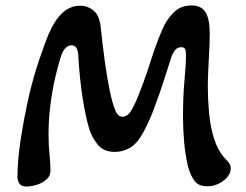

<svg xmlns="http://www.w3.org/2000/svg" viewBox="-20 -674 902 704"><path d="M77 10Q58 10 51 -1Q44 -12 44 -25Q44 -87 56.5 -167Q69 -247 87 -326Q103 -393 122.5 -451Q142 -509 157 -546Q179 -598 207.5 -625.5Q236 -653 274 -653Q302 -653 324 -634.5Q346 -616 350 -568Q356 -510 364 -451Q372 -392 382 -343.5Q392 -295 403 -269Q412 -246 429 -246Q448 -246 462 -270Q475 -292 490 -330Q505 -368 519.5 -410.5Q534 -453 545 -488Q558 -526 574.5 -564.5Q591 -603 617 -628.5Q643 -654 682 -654Q718 -654 733.5 -629.5Q749 -605 749 -552Q749 -511 746 -466Q745 -440 743.5 -412.5Q742 -385 742 -356Q742 -311 746.5 -261Q751 -211 764.5 -167Q778 -123 805 -93Q813 -86 819.5 -77Q826 -68 826 -57Q826 -32 799.5 -11.5Q773 9 739 9Q708 9 693 -11Q678 -31 669 -65Q659 -107 655 -155Q651 -203 651 -248Q651 -320 656.5 -380.5Q662 -441 662 -470Q662 -486 659 -493.5Q656 -501 644 -501Q630 -501 620.5 -488.5Q611 -476 605 -454Q592 -412 576 -364Q560 -316 542.5 -270Q525 -224 505 -188Q482 -146 455.5 -131.5Q429 -117 402 -117Q360 -117 338.5 -143.5Q317 -170 307 -202Q294 -245 283 -314.5Q272 -384 267 -471Q265 -508 243 -508Q219 -508 205 -472Q193 -436 182 -387.5Q171 -339 164.5 -286.5Q158 -234 158 -183Q158 -140 161.5 -108Q165 -76 165 -48Q165 -28 149.5 -15Q134 -2 113 4Q92 10 77 10Z"/></svg>

Font: Akaya Kanadaka
Style: Regular
Weight: 400
Designer: Vaishnavi Murthy Yerkadithaya, Juan Luis Blanco Aristondo
Version: Version 1.002; ttfautohint (v1.8.3)